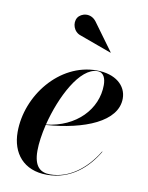

<svg xmlns="http://www.w3.org/2000/svg" viewBox="-81 -758 638 827"><g transform="rotate(10 238.0 -344.5)"><path d="M221.5 -606 360 -555.5 361 -556.5 273 -677C247.5 -710.5 206.5 -700.5 192.5 -678.5C177.5 -654 189.5 -615.5 221.5 -606ZM123.5 -85C123.5 -118 129.5 -158.5 139.5 -200.5C306 -212.5 446.5 -268.5 446.5 -370C446.5 -426.5 398 -470 315 -470C152 -470 25.5 -309 25.5 -150C25.5 -57.5 79 10 181.5 10C285.5 10 357 -56 400 -129L398.5 -130C350 -49.5 277 6 194.5 6C153 6 123.5 -15 123.5 -85ZM319 -467.5C347.5 -467.5 356 -440 356 -413C356 -307 270 -216.5 140 -202.5C171.5 -328.5 242.5 -467.5 319 -467.5Z"/></g></svg>

Font: Bodoni* 96pt Medium
Style: Italic
Weight: 500
Italic angle: -13°
Version: Version 2.3